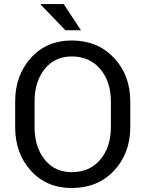

<svg xmlns="http://www.w3.org/2000/svg" viewBox="-20 -922 722 952"><path d="M626 -292Q626 -161.6 545.2 -75.7Q464.4 10.3 335.4 10.3Q210.9 10.3 133.1 -75.7Q55.2 -161.6 55.2 -292V-418.5Q55.2 -548.3 133.1 -634.8Q210.9 -721.2 335.4 -721.2Q464.4 -721.2 545.2 -635Q626 -548.8 626 -418.5ZM529.8 -419.4Q529.8 -517.1 477.1 -579.6Q424.3 -642.1 335.4 -642.1Q251.5 -642.1 201.4 -579.6Q151.4 -517.1 151.4 -419.4V-292Q151.4 -193.4 201.4 -130.9Q251.5 -68.4 335.4 -68.4Q424.8 -68.4 477.3 -130.6Q529.8 -192.9 529.8 -292ZM381.3 -772H304.2L182.1 -898.9L183.6 -901.9H295.9Z"/></svg>

Font: GeogebraSans
Style: Regular
Weight: 400
Designer: Google
Version: Version 1.100140; 2013